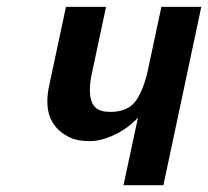

<svg xmlns="http://www.w3.org/2000/svg" viewBox="-20 -544 611 564"><path d="M454.1 -523.9H571.3L460 0H342.8L385.3 -198.7Q358.4 -168.5 318.1 -148.9Q277.8 -129.4 243.2 -129.4Q208.5 -129.4 186.5 -139.6Q119.1 -171.4 119.1 -246.1Q119.1 -266.1 123.5 -288.1L173.8 -523.9H291.5L251.5 -335.9Q244.6 -306.6 244.1 -285.2V-277.8Q244.1 -227.5 278.8 -218.3Q289.1 -215.3 304.7 -215.3Q357.4 -215.3 380.9 -250.5Q402.3 -282.7 414.1 -336.4Z"/></svg>

Font: Tuffy
Style: BoldItalic
Weight: 700
Italic angle: -12°
Designer: Thatcher Ulrich, Karoly Barta, Michael Everson
Version: Version 001.271